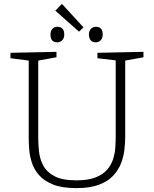

<svg xmlns="http://www.w3.org/2000/svg" viewBox="-20 -962 792 989"><path d="M482 -690 719 -695V-667L625 -650V-259Q625 -228 621 -192Q617 -156 603.5 -121Q590 -86 563 -57Q536 -28 490 -10.5Q444 7 374 7Q300 7 253.5 -11.5Q207 -30 181 -60Q155 -90 144 -124.5Q133 -159 130.5 -192Q128 -225 128 -249V-650L34 -662V-690L271 -695V-667L177 -650V-249Q177 -218 181 -181Q185 -144 202.5 -110Q220 -76 260.5 -54.5Q301 -33 374 -33Q434 -33 472 -48Q510 -63 531.5 -87.5Q553 -112 562.5 -142Q572 -172 574 -202.5Q576 -233 576 -259V-651L482 -662ZM387 -799 265 -907 299 -942 410 -821ZM474 -744Q439 -744 438 -784Q438 -803 448.5 -813.5Q459 -824 474 -824Q509 -824 509 -784Q509 -765 498.5 -754.5Q488 -744 474 -744ZM275 -744Q240 -744 240 -784Q240 -803 250 -813.5Q260 -824 275 -824Q311 -824 311 -784Q311 -765 300.5 -754.5Q290 -744 275 -744Z"/></svg>

Font: Bitter Light
Style: Regular
Weight: 300
Designer: Sol Matas, and Bitter project Authors
Foundry: Sol Matas
Version: Version 2.001